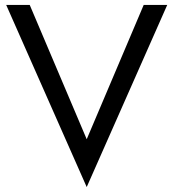

<svg xmlns="http://www.w3.org/2000/svg" viewBox="-20 -720 700 775"><path d="M330 -158 100 -700H5L330 35L655 -700H560Z"/></svg>

Font: Jost-400-Book
Style: Regular
Weight: 400
Version: Version 3.200; ttfautohint (v0.97) -l 8 -r 50 -G 200 -x 14 -